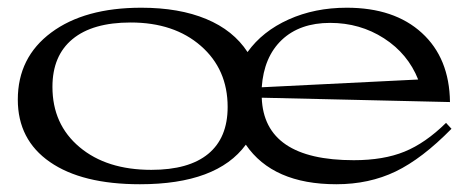

<svg xmlns="http://www.w3.org/2000/svg" viewBox="-20 -455 1213 495"><path d="M340.8 20Q191.4 20 108.6 -37.4Q25.9 -94.7 25.9 -198.2Q25.9 -307.1 112.1 -371.1Q198.2 -435.1 344.2 -435.1Q441.9 -435.1 511.7 -406Q581.5 -377 618.2 -320.8Q656.7 -374.5 724.1 -404.8Q791.5 -435.1 874 -435.1Q996.6 -435.1 1067.6 -370.1Q1138.7 -305.2 1140.1 -191.9L654.8 -203.1Q660.6 -42 892.1 -42Q968.8 -42 1022.7 -64Q1076.7 -85.9 1129.9 -138.2L1144 -123Q1068.4 -45.9 1000 -12.9Q931.6 20 847.2 20Q683.6 20 613.8 -82Q539.1 20 340.8 20ZM115.2 -231Q115.2 -134.3 185.1 -75.7Q254.9 -17.1 370.1 -17.1Q466.8 -17.1 516.8 -58.3Q566.9 -99.6 566.9 -179.2Q566.9 -276.4 497.8 -336.7Q428.7 -397 316.9 -397Q218.8 -397 167 -354.2Q115.2 -311.5 115.2 -231ZM654.8 -230 1058.1 -250Q1031.7 -316.4 970 -356.2Q908.2 -396 831.1 -396Q752.9 -396 706.5 -352.1Q660.2 -308.1 654.8 -230Z"/></svg>

Font: Halibut Exp
Style: Regular
Weight: 400
Width: 7
Designer: Matteo Maggi
Foundry: Collletttivo
Version: Version 3.080 | FøM Fix